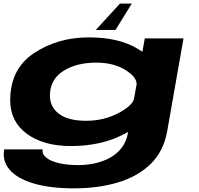

<svg xmlns="http://www.w3.org/2000/svg" viewBox="-20 -796 1091 1053"><path d="M386.5 237Q254.5 237 164.8 210.2Q75 183.5 33.2 135.2Q-8.5 87 3 23.5H214Q209.5 49.5 234 69Q258.5 88.5 304.2 99Q350 109.5 409 109.5Q453.5 109.5 498 100.2Q542.5 91 581.2 70.2Q620 49.5 646.8 15.2Q673.5 -19 682.5 -69.5L683 -72.5Q671 -66 657.5 -59Q534 5 368.5 5Q219 5 127.5 -62Q36 -129 36 -246Q36 -417.5 165.8 -504.2Q295.5 -591 468.5 -591Q633.5 -591 737.5 -527Q750 -519.5 761 -512L774 -585.5H986.5L897 -77Q877.5 33.5 806.5 102.8Q735.5 172 627 204.5Q518.5 237 386.5 237ZM729.5 -335.5Q728 -374 670.5 -410.5Q604.5 -452.5 508.5 -452.5Q400 -452.5 328.8 -407.8Q257.5 -363 254 -280.5Q250.5 -213 301.5 -173.2Q352.5 -133.5 452.5 -133.5Q548.5 -133.5 629 -175.5Q700 -212.5 714.5 -251ZM702.7 -776.4 613.6 -632H505.6L637.8 -776.4Z"/></svg>

Font: Anybody UltraExpanded Regular
Style: Bold Italic
Weight: 700
Width: 9
Italic angle: -10°
Designer: Tyler Finck
Foundry: Etcetera Type Company
Version: Version 1.010; ttfautohint (v1.8.3) -l 8 -r 50 -G 200 -x 14 